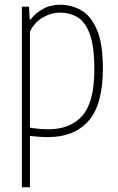

<svg xmlns="http://www.w3.org/2000/svg" viewBox="-20 -568 497 808"><path d="M72 220V-540H102L105 -486H109Q127 -511 159.2 -529.5Q191.5 -548 234 -548Q282 -548 322.8 -524.2Q363.5 -500.5 388.2 -442.2Q413 -384 413 -280Q413 -128 352.8 -59.5Q292.5 9 183 9Q165 9 144.5 7.5Q124 6 106 4V220ZM184 -24Q277 -24 327 -81.5Q377 -139 377 -276Q377 -373.5 357.8 -425Q338.5 -476.5 305.8 -495.8Q273 -515 233 -515Q196.5 -515 161 -495Q125.5 -475 106 -435V-31Q121 -28 143.2 -26Q165.5 -24 184 -24Z"/></svg>

Font: Encode Sans Cnd Th
Style: Regular
Weight: 100
Width: 3
Designer: Multiple Designers
Foundry: Impallari Type
Version: Version 3.002; ttfautohint (v1.8.3) -l 8 -r 50 -G 200 -x 14 